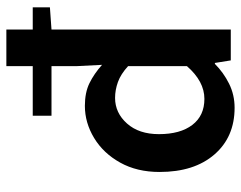

<svg xmlns="http://www.w3.org/2000/svg" viewBox="-97 -649 758 604"><g transform="rotate(-90 282.0 -347.0)"><path d="M245 12Q153 12 98 -51.5Q43 -115 43 -224Q43 -295 72.5 -348Q102 -401 150 -430Q198 -459 251 -459Q293 -459 322.5 -444.5Q352 -430 380 -405L376 -484V-564H220V-623H376V-706H491V-623H561V-569L491 -564V0H394L386 -50H383Q356 -23 321 -5.5Q286 12 245 12ZM273 -83Q328 -83 376 -138V-323Q351 -346 326 -355Q301 -364 276 -364Q229 -364 195.5 -326.5Q162 -289 162 -226Q162 -159 191 -121Q220 -83 273 -83Z"/></g></svg>

Font: Source Sans Pro SemiBold
Style: Regular
Weight: 600
Designer: Paul D. Hunt
Foundry: Adobe Systems Incorporated
Version: Version 2.045;hotconv 1.0.109;makeotfexe 2.5.65596